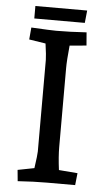

<svg xmlns="http://www.w3.org/2000/svg" viewBox="-56 -848 503 890"><g transform="rotate(5 195.0 -403.0)"><path d="M56 -47 133 -62Q142 -125 142 -140V-566Q142 -586 134 -642L57 -654L62 -710Q155 -705 178 -705Q241 -705 319 -710L324 -649L246 -642Q239 -572 239 -536V-170Q239 -125 247 -63L334 -56L328 0H197Q136 0 61 5ZM72 -811H313L307 -753H72Z"/></g></svg>

Font: Andada Pro Medium
Style: Regular
Weight: 500
Designer: Carolina Giovagnoli
Foundry: Huerta Tipografica
Version: Version 3.005; ttfautohint (v1.8.4)